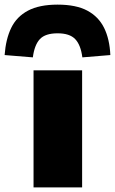

<svg xmlns="http://www.w3.org/2000/svg" viewBox="-60 -810 497 830"><path d="M85 0V-506H295V0ZM82 -562 -40 -572Q-35 -641 -11.5 -689.5Q12 -738 61 -764Q110 -790 189 -790Q269 -790 317.5 -764Q366 -738 390 -689.5Q414 -641 417 -572L296 -562Q289 -616 265 -641Q241 -666 189 -666Q136 -666 112.5 -641Q89 -616 82 -562Z"/></svg>

Font: Nunito Sans 7pt Expanded Black
Style: Regular
Weight: 900
Width: 7
Designer: Vernon Adams
Foundry: Vernon Adams
Version: Version 3.101;gftools[0.9.27]